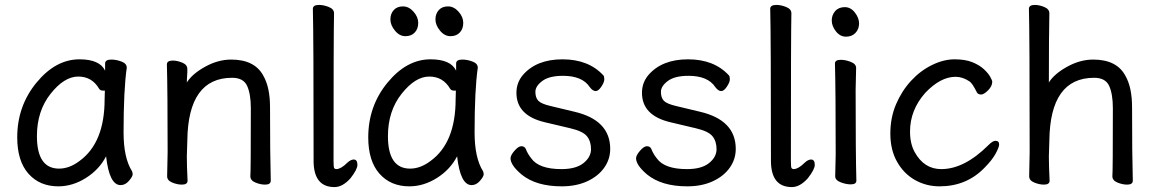

<svg xmlns="http://www.w3.org/2000/svg" viewBox="-20 -733 4705 780"><path d="M217 24Q141 24 95.5 -27.5Q50 -79 50 -175Q50 -302 128 -397Q206 -492 303 -492Q385 -492 407 -446V-475Q407 -491 432 -491Q452 -491 473.5 -483Q495 -475 495 -458Q482 -368 482 -195Q482 -92 516 -38Q519 -32 519 -25Q519 -16 504 1.5Q489 19 470 19Q424 19 411 -98Q383 -44 329 -10Q275 24 217 24ZM220 -48Q262 -48 303 -79Q405 -153 405 -330L406 -365H397Q388 -365 383 -372Q354 -422 298 -422Q241 -422 185.5 -352Q130 -282 130 -180Q130 -48 220 -48Z M719 17Q700 17 679.5 8.5Q659 0 659 -17L661 -115Q661 -364 658 -471Q658 -487 682 -487Q700 -487 720.5 -478.5Q741 -470 741 -453V-439Q739 -411 739 -398Q761 -433 813.5 -462Q866 -491 919 -491Q1015 -491 1050 -425Q1077 -378 1077 -297Q1077 -105 1080 1Q1080 17 1057 17Q1038 17 1017.5 8.5Q997 0 997 -17Q999 -34 999 -293Q999 -351 984 -384Q969 -417 923 -417Q744 -417 741 -162L739 -97Q739 -59 742 1Q742 17 719 17Z M1339 27Q1256 27 1254 -75Q1254 -590 1251 -697Q1251 -713 1276 -713Q1295 -713 1316 -704.5Q1337 -696 1337 -679Q1335 -590 1335 -78Q1335 -53 1338 -49.5Q1341 -46 1347 -46Q1366 -47 1391 -72Q1405 -85 1417 -85Q1432 -85 1432 -63Q1432 -45 1404 -9Q1372 27 1339 27Z M1643 24Q1567 24 1521.5 -27.5Q1476 -79 1476 -175Q1476 -302 1554 -397Q1632 -492 1729 -492Q1811 -492 1833 -446V-475Q1833 -491 1858 -491Q1878 -491 1899.5 -483Q1921 -475 1921 -458Q1908 -368 1908 -195Q1908 -92 1942 -38Q1945 -32 1945 -25Q1945 -16 1930 1.5Q1915 19 1896 19Q1850 19 1837 -98Q1809 -44 1755 -10Q1701 24 1643 24ZM1646 -48Q1688 -48 1729 -79Q1831 -153 1831 -330L1832 -365H1823Q1814 -365 1809 -372Q1780 -422 1724 -422Q1667 -422 1611.5 -352Q1556 -282 1556 -180Q1556 -48 1646 -48ZM1627 -586Q1603 -586 1584.5 -608.5Q1566 -631 1566 -654Q1566 -677 1579.5 -692Q1593 -707 1617 -707Q1641 -707 1660 -685.5Q1679 -664 1679 -640Q1679 -616 1665 -601Q1651 -586 1627 -586ZM1810 -586Q1786 -586 1767.5 -608.5Q1749 -631 1749 -654Q1749 -677 1762.5 -692Q1776 -707 1800 -707Q1824 -707 1843 -685.5Q1862 -664 1862 -640Q1862 -616 1848 -601Q1834 -586 1810 -586Z M2262 24Q2158 24 2099 -24Q2054 -62 2054 -90Q2054 -102 2070 -120.5Q2086 -139 2098 -139Q2111 -139 2116 -128Q2123 -109 2138 -90Q2169 -46 2261 -46Q2320 -46 2350.5 -70.5Q2381 -95 2381 -127Q2381 -159 2364.5 -179.5Q2348 -200 2296.5 -212Q2245 -224 2195 -236Q2078 -263 2078 -356Q2078 -397 2104 -428Q2159 -492 2265 -492Q2371 -492 2431 -427Q2435 -423 2435 -411Q2435 -399 2423 -381Q2411 -363 2400 -363Q2388 -363 2376 -379Q2346 -425 2267 -425Q2211 -425 2183 -404Q2155 -383 2155 -360Q2155 -336 2167 -323.5Q2179 -311 2218 -302L2314 -279Q2459 -245 2459 -128Q2459 -86 2434.5 -51.5Q2410 -17 2365.5 3.5Q2321 24 2262 24Z M2772 24Q2668 24 2609 -24Q2564 -62 2564 -90Q2564 -102 2580 -120.5Q2596 -139 2608 -139Q2621 -139 2626 -128Q2633 -109 2648 -90Q2679 -46 2771 -46Q2830 -46 2860.5 -70.5Q2891 -95 2891 -127Q2891 -159 2874.5 -179.5Q2858 -200 2806.5 -212Q2755 -224 2705 -236Q2588 -263 2588 -356Q2588 -397 2614 -428Q2669 -492 2775 -492Q2881 -492 2941 -427Q2945 -423 2945 -411Q2945 -399 2933 -381Q2921 -363 2910 -363Q2898 -363 2886 -379Q2856 -425 2777 -425Q2721 -425 2693 -404Q2665 -383 2665 -360Q2665 -336 2677 -323.5Q2689 -311 2728 -302L2824 -279Q2969 -245 2969 -128Q2969 -86 2944.5 -51.5Q2920 -17 2875.5 3.5Q2831 24 2772 24Z M3197 27Q3114 27 3112 -75Q3112 -590 3109 -697Q3109 -713 3134 -713Q3153 -713 3174 -704.5Q3195 -696 3195 -679Q3193 -590 3193 -78Q3193 -53 3196 -49.5Q3199 -46 3205 -46Q3224 -47 3249 -72Q3263 -85 3275 -85Q3290 -85 3290 -63Q3290 -45 3262 -9Q3230 27 3197 27Z M3436 16Q3417 16 3395 7.5Q3373 -1 3373 -17L3375 -105Q3375 -368 3372 -475Q3372 -490 3396 -490Q3415 -490 3436.5 -481.5Q3458 -473 3458 -457L3456 -368Q3456 -105 3459 1Q3459 16 3436 16ZM3470 -638Q3470 -615 3455.5 -599.5Q3441 -584 3417 -584Q3393 -584 3376 -605.5Q3359 -627 3359 -650Q3359 -672 3373 -688Q3387 -704 3412 -704Q3436 -704 3453 -682Q3470 -660 3470 -638Z M3797 24Q3743 24 3697.5 -1.5Q3652 -27 3624.5 -75.5Q3597 -124 3597 -190Q3597 -255 3620 -309Q3643 -363 3680.5 -404Q3718 -445 3765.5 -468.5Q3813 -492 3858 -492Q3902 -492 3931 -480Q3960 -468 3977.5 -451.5Q3995 -435 4003 -420.5Q4011 -406 4011 -401Q4011 -383 3994 -366Q3977 -349 3966 -349Q3954 -349 3949 -357Q3930 -395 3919 -402Q3891 -421 3862 -421Q3801 -421 3739 -356Q3677 -286 3677 -199Q3677 -149 3696 -115Q3734 -46 3804 -46Q3898 -46 3996 -144Q4013 -161 4024 -161Q4039 -161 4039 -146Q4039 -135 4024.5 -108.5Q4010 -82 3980 -52Q3907 24 3797 24Z M4221 17Q4202 17 4181.5 8.5Q4161 0 4161 -17L4163 -115Q4163 -590 4160 -697Q4160 -713 4184 -713Q4202 -713 4222.5 -704.5Q4243 -696 4243 -679Q4241 -580 4241 -398Q4263 -433 4315.5 -462Q4368 -491 4421 -491Q4517 -491 4552 -425Q4579 -378 4579 -297Q4579 -105 4582 1Q4582 17 4559 17Q4540 17 4519.5 8.5Q4499 0 4499 -17Q4501 -34 4501 -293Q4501 -351 4486 -384Q4471 -417 4425 -417Q4246 -417 4243 -162L4241 -97Q4241 -59 4244 1Q4244 17 4221 17Z"/></svg>

Font: LXGW WenKai TC
Style: Bold
Weight: 700
Designer: LXGW / Fontworks Inc.
Foundry: LXGW / Fontworks Inc.
Version: Version 1.330;April 28, 2024